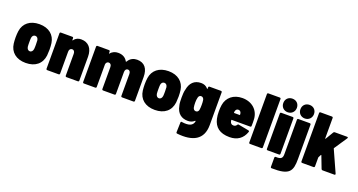

<svg xmlns="http://www.w3.org/2000/svg" viewBox="-50 -1519 4656 2498"><g transform="rotate(20 2278.0 -270.0)"><path d="M255 8C389 8 472 -63 486 -179C488 -202 490 -237 490 -262C490 -289 488 -326 484 -351C468 -457 387 -528 256 -528C125 -528 42 -458 26 -350C22 -325 20 -288 20 -261C20 -235 22 -200 25 -176C39 -62 123 8 255 8ZM255 -153C230 -153 215 -173 211 -201C209 -221 209 -241 209 -261C209 -282 209 -302 211 -322C215 -349 230 -367 255 -367C279 -367 294 -349 299 -322C300 -302 301 -282 301 -261C301 -241 301 -221 299 -201C295 -173 280 -153 255 -153Z M833 -528C795 -528 760 -516 735 -480C730 -475 726 -475 726 -480V-505C726 -514 720 -520 711 -520H553C544 -520 538 -514 538 -505V-15C538 -6 544 0 553 0H711C720 0 726 -6 726 -15V-318C726 -348 741 -367 766 -367C789 -367 804 -348 804 -318V-15C804 -6 810 0 819 0H977C986 0 992 -6 992 -15V-345C992 -460 933 -528 833 -528Z M1607 -528C1564 -528 1515 -512 1485 -459C1481 -453 1477 -451 1475 -456C1450 -502 1407 -528 1345 -528C1306 -528 1268 -515 1240 -480C1237 -475 1233 -477 1233 -482V-505C1233 -514 1227 -520 1218 -520H1060C1051 -520 1045 -514 1045 -505V-15C1045 -6 1051 0 1060 0H1218C1227 0 1233 -6 1233 -15V-326C1233 -328 1233 -331 1234 -334C1239 -354 1253 -367 1272 -367C1296 -367 1311 -348 1311 -318V-15C1311 -6 1317 0 1326 0H1484C1493 0 1499 -6 1499 -15V-318C1499 -348 1514 -367 1537 -367C1560 -367 1574 -348 1574 -318V-15C1574 -6 1580 0 1589 0H1747C1756 0 1762 -6 1762 -15V-345C1762 -460 1710 -528 1607 -528Z M2042 8C2176 8 2259 -63 2273 -179C2275 -202 2277 -237 2277 -262C2277 -289 2275 -326 2271 -351C2255 -457 2174 -528 2043 -528C1912 -528 1829 -458 1813 -350C1809 -325 1807 -288 1807 -261C1807 -235 1809 -200 1812 -176C1826 -62 1910 8 2042 8ZM2042 -153C2017 -153 2002 -173 1998 -201C1996 -221 1996 -241 1996 -261C1996 -282 1996 -302 1998 -322C2002 -349 2017 -367 2042 -367C2066 -367 2081 -349 2086 -322C2087 -302 2088 -282 2088 -261C2088 -241 2088 -221 2086 -201C2082 -173 2067 -153 2042 -153Z M2596 -505V-487C2596 -482 2592 -480 2589 -485C2564 -516 2531 -528 2493 -528C2400 -528 2344 -471 2328 -375C2327 -372 2327 -370 2326 -368C2319 -345 2317 -293 2317 -263C2317 -237 2318 -184 2324 -162C2325 -160 2325 -158 2326 -155C2345 -47 2412 -5 2496 -5C2530 -5 2561 -15 2584 -37C2588 -42 2595 -39 2594 -33C2582 29 2529 49 2430 35C2420 33 2414 37 2414 48L2410 182C2410 192 2415 197 2424 198C2642 222 2784 153 2784 -51V-505C2784 -514 2778 -520 2769 -520H2611C2602 -520 2596 -514 2596 -505ZM2552 -158C2531 -158 2518 -172 2512 -192C2508 -213 2506 -237 2506 -262C2506 -286 2508 -312 2514 -334C2519 -354 2532 -367 2551 -367C2572 -367 2585 -354 2591 -333C2595 -312 2596 -289 2596 -263C2596 -237 2595 -213 2591 -191C2586 -171 2573 -158 2552 -158Z M3299 -324C3290 -443 3200 -528 3065 -528C2942 -528 2857 -457 2840 -349C2836 -325 2833 -286 2834 -260C2834 -223 2837 -190 2844 -160C2869 -52 2941 8 3078 8C3184 8 3257 -43 3291 -141C3294 -150 3290 -157 3280 -159L3137 -186C3129 -188 3123 -184 3118 -176C3110 -161 3096 -153 3077 -152C3051 -151 3036 -164 3029 -186C3027 -192 3026 -199 3025 -207C3024 -211 3026 -213 3030 -213H3285C3294 -213 3300 -218 3300 -228C3301 -251 3301 -290 3299 -324ZM3067 -367C3089 -367 3103 -353 3107 -331L3109 -314C3109 -310 3108 -308 3104 -308H3030C3026 -308 3025 -310 3025 -314L3027 -331C3032 -353 3045 -367 3067 -367Z M3360 0H3518C3527 0 3533 -6 3533 -15V-685C3533 -694 3527 -700 3518 -700H3360C3351 -700 3345 -694 3345 -685V-15C3345 -6 3351 0 3360 0Z M3679 -555C3733 -555 3773 -595 3773 -649C3773 -705 3734 -743 3679 -743C3624 -743 3585 -705 3585 -649C3585 -595 3624 -555 3679 -555ZM3916 -555C3970 -555 4010 -595 4010 -649C4010 -705 3971 -743 3916 -743C3861 -743 3822 -705 3822 -649C3822 -595 3861 -555 3916 -555ZM3604 0H3762C3771 0 3777 -6 3777 -15V-505C3777 -514 3771 -520 3762 -520H3604C3595 -520 3589 -514 3589 -505V-15C3589 -6 3595 0 3604 0ZM3733 201C3982 207 4014 139 4014 -29V-505C4014 -514 4008 -520 3999 -520H3841C3832 -520 3826 -514 3826 -505V-28C3826 25 3809 48 3734 44C3724 44 3718 49 3718 59V186C3718 195 3723 201 3733 201Z M4082 0H4240C4249 0 4255 -6 4255 -15V-137C4255 -139 4256 -141 4257 -144L4275 -179C4277 -184 4281 -184 4283 -179L4347 -12C4350 -4 4356 0 4364 0H4528C4539 0 4544 -7 4539 -18L4405 -316C4404 -319 4404 -322 4406 -324L4525 -502C4532 -513 4527 -520 4515 -520H4345C4337 -520 4331 -517 4327 -510L4262 -401C4259 -396 4255 -397 4255 -403V-685C4255 -694 4249 -700 4240 -700H4082C4073 -700 4067 -694 4067 -685V-15C4067 -6 4073 0 4082 0Z"/></g></svg>

Font: Barlow Semi Condensed Black
Style: Regular
Weight: 900
Width: 4
Designer: Jeremy Tribby
Foundry: Tribby Type
Version: Version 1.408;PS 001.408;hotconv 1.0.88;makeotf.lib2.5.64775